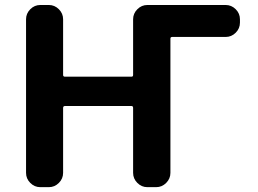

<svg xmlns="http://www.w3.org/2000/svg" viewBox="-20 -775 1040 774"><path d="M673.8 -626Q667 -626 667 -619.1V-78.1Q667 -54.7 649.9 -37.6Q632.8 -20.5 609.4 -20.5H574.2Q550.8 -20.5 533.7 -37.6Q516.6 -54.7 516.6 -78.1V-339.8Q516.6 -347.7 509.8 -347.7H242.2Q234.4 -347.7 234.4 -339.8V-78.1Q234.4 -54.7 217.3 -37.6Q200.2 -20.5 176.8 -20.5H142.6Q119.1 -20.5 102.1 -37.6Q85 -54.7 85 -78.1V-697.3Q85 -720.7 102.1 -737.8Q119.1 -754.9 142.6 -754.9H176.8Q200.2 -754.9 217.3 -737.8Q234.4 -720.7 234.4 -697.3V-472.7Q234.4 -465.8 242.2 -465.8H509.8Q516.6 -465.8 516.6 -472.7V-697.3Q516.6 -720.7 533.7 -737.8Q550.8 -754.9 574.2 -754.9H889.6Q913.1 -754.9 930.2 -737.8Q947.3 -720.7 947.3 -697.3V-683.6Q947.3 -660.2 930.2 -643.1Q913.1 -626 889.6 -626Z"/></svg>

Font: Gen Jyuu Gothic Bold
Style: Bold
Weight: 700
Designer: [Source Han Sans]
Ryoko NISHIZUKA  (kana & ideographs); Paul D. Hunt (Latin, Greek & Cyrillic); Wenlong ZHANG  (bopomofo
Version: Version 1.002.20150607